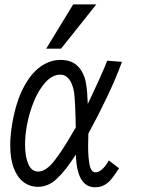

<svg xmlns="http://www.w3.org/2000/svg" viewBox="-20 -826 640 854"><path d="M25.5 -179.5Q25.5 -225.5 35 -279.5Q51 -371 83.2 -434Q115.5 -497 158.2 -528.2Q201 -559.5 249.5 -559.5Q301 -559.5 329.2 -528.2Q357.5 -497 364 -446Q368 -422.5 370.5 -363.5Q398 -421 422.8 -476Q447.5 -531 457 -556L522.5 -551Q496 -478 455.8 -393.8Q415.5 -309.5 373 -231.5L372 -174Q372 -126.5 378.5 -93Q385 -59.5 405 -59.5Q419.5 -59.5 435.5 -74.2Q451.5 -89 464 -112.5L509.5 -77.5Q489 -46.5 476 -30.2Q463 -14 445.2 -3.5Q427.5 7 403 7Q321.5 7 317.5 -138.5Q270.5 -65.5 232.2 -30.2Q194 5 149 5Q113.5 5 85.5 -15.5Q57.5 -36 41.5 -77.5Q25.5 -119 25.5 -179.5ZM185.5 -609.5 305.5 -806.5H408.5L251.5 -609.5ZM91.5 -182.5Q91.5 -129 106 -96Q120.5 -63 149.5 -63Q184 -63 220.8 -109.5Q257.5 -156 304.5 -238L317 -259Q315 -375.5 309.5 -416.5Q302.5 -454 287 -474Q271.5 -494 248.5 -494Q214 -494 183.5 -461.2Q153 -428.5 131.2 -376Q109.5 -323.5 99 -264.5Q91.5 -222.5 91.5 -182.5Z"/></svg>

Font: JuliaMono Light
Style: Italic
Weight: 300
Italic angle: -9°
Monospace: yes
Designer: cormullion
Foundry: corm
Version: Version 0.054; ttfautohint (v1.8.4)